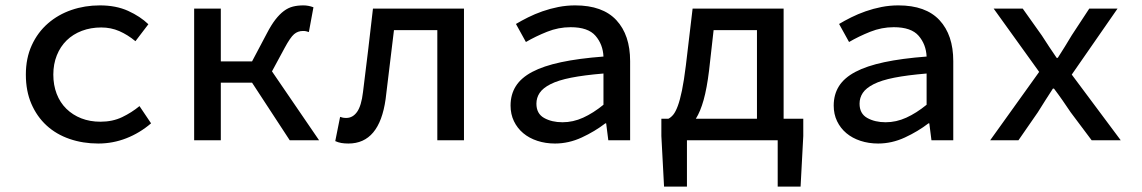

<svg xmlns="http://www.w3.org/2000/svg" viewBox="-20 -521 4240 713"><path d="M345 12Q288 12 238.5 -5Q189 -22 153 -55Q117 -88 96.5 -135.5Q76 -183 76 -244Q76 -305 98 -353Q120 -401 158 -434Q196 -467 245.5 -484Q295 -501 351 -501Q411 -501 456 -480.5Q501 -460 531 -431L483 -368Q454 -392 423 -405.5Q392 -419 356 -419Q317 -419 284 -406.5Q251 -394 227.5 -371Q204 -348 191 -315.5Q178 -283 178 -244Q178 -205 190.5 -172.5Q203 -140 226.5 -117Q250 -94 282 -81.5Q314 -69 353 -69Q398 -69 433.5 -86Q469 -103 498 -127L541 -63Q499 -27 449 -7.5Q399 12 345 12Z M701 0V-489H800V-293H916L971 -397Q987 -428 1002.5 -448Q1018 -468 1034 -480Q1050 -492 1067.5 -496.5Q1085 -501 1107 -501Q1125 -501 1144 -494L1127 -402Q1121 -404 1116.5 -405Q1112 -406 1105 -406Q1086 -406 1072 -394Q1058 -382 1037 -343L990 -256L1165 0H1056L916 -214H800V0Z M1274 12Q1259 12 1247.5 10Q1236 8 1225 3L1243 -87Q1248 -85 1253.5 -84Q1259 -83 1266 -83Q1290 -83 1306 -105.5Q1322 -128 1328 -179Q1338 -257 1347 -334Q1356 -411 1365 -489H1703V0H1604V-409H1443Q1435 -345 1427.5 -281Q1420 -217 1412 -153Q1389 12 1274 12Z M2041 12Q2006 12 1975.5 2Q1945 -8 1923 -26.5Q1901 -45 1888.5 -71Q1876 -97 1876 -129Q1876 -170 1895.5 -201Q1915 -232 1956.5 -254Q1998 -276 2063.5 -290Q2129 -304 2221 -311Q2219 -356 2191.5 -388Q2164 -420 2099 -420Q2054 -420 2011.5 -403Q1969 -386 1933 -365L1896 -432Q1916 -444 1941 -456.5Q1966 -469 1994.5 -479Q2023 -489 2053.5 -495Q2084 -501 2116 -501Q2218 -501 2269 -446Q2320 -391 2320 -294V0H2239L2231 -63H2228Q2189 -33 2140.5 -10.5Q2092 12 2041 12ZM2069 -67Q2108 -67 2145.5 -84Q2183 -101 2221 -132V-248Q2149 -242 2101 -232.5Q2053 -223 2024.5 -208.5Q1996 -194 1984 -176Q1972 -158 1972 -136Q1972 -99 2000.5 -83Q2029 -67 2069 -67Z M2613 -258Q2605 -193 2593 -150Q2581 -107 2564 -80H2791V-409H2630ZM2446 172 2436 -16V-80H2462Q2472 -85 2480.5 -95.5Q2489 -106 2497 -127.5Q2505 -149 2512.5 -185Q2520 -221 2527 -278L2552 -489H2890V-80H2963V-16L2953 172H2868V0H2531V172Z M3241 12Q3206 12 3175.5 2Q3145 -8 3123 -26.5Q3101 -45 3088.5 -71Q3076 -97 3076 -129Q3076 -170 3095.5 -201Q3115 -232 3156.5 -254Q3198 -276 3263.5 -290Q3329 -304 3421 -311Q3419 -356 3391.5 -388Q3364 -420 3299 -420Q3254 -420 3211.5 -403Q3169 -386 3133 -365L3096 -432Q3116 -444 3141 -456.5Q3166 -469 3194.5 -479Q3223 -489 3253.5 -495Q3284 -501 3316 -501Q3418 -501 3469 -446Q3520 -391 3520 -294V0H3439L3431 -63H3428Q3389 -33 3340.5 -10.5Q3292 12 3241 12ZM3269 -67Q3308 -67 3345.5 -84Q3383 -101 3421 -132V-248Q3349 -242 3301 -232.5Q3253 -223 3224.5 -208.5Q3196 -194 3184 -176Q3172 -158 3172 -136Q3172 -99 3200.5 -83Q3229 -67 3269 -67Z M3657 0 3839 -254 3670 -489H3778L3849 -389Q3862 -369 3876 -347.5Q3890 -326 3904 -306H3908Q3921 -326 3934.5 -348Q3948 -370 3960 -390L4025 -489H4130L3960 -244L4142 0H4034L3956 -104Q3942 -125 3926 -148Q3910 -171 3894 -192H3890Q3876 -170 3862 -148.5Q3848 -127 3834 -104L3762 0Z"/></svg>

Font: SauceCodePro Nerd Font Mono
Style: Regular
Weight: 500
Monospace: yes
Designer: Paul D. Hunt, Teo Tuominen
Foundry: Adobe Systems Incorporated
Version: Version 2.030;PS 1.000;hotconv 16.6.51;makeotf.lib2.5.65220;